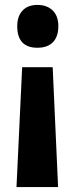

<svg xmlns="http://www.w3.org/2000/svg" viewBox="-20 -578 303 780"><path d="M217 -472Q217 -429 195 -406.5Q173 -384 132 -384Q50 -384 50 -472Q50 -512 71.5 -535Q93 -558 132 -558Q171 -558 194 -535.5Q217 -513 217 -472ZM70 -305H194L216 182H47Z"/></svg>

Font: Noto Sans Ethiopic ExtraCondensed ExtraBold
Style: Regular
Weight: 800
Width: 2
Designer: Monotype Design Team
Foundry: Monotype Imaging Inc.
Version: Version 2.102; ttfautohint (v1.8.4.7-5d5b)